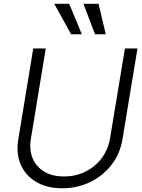

<svg xmlns="http://www.w3.org/2000/svg" viewBox="-20 -984 753 1016"><path d="M641.1 -727.5H707.5L627.9 -246.1Q615.7 -171.9 571.3 -113.5Q526.9 -55.2 459 -21.5Q391.1 12.2 309.1 12.2Q227.5 12.2 171.1 -21.5Q114.7 -55.2 89.6 -113.5Q64.5 -171.9 76.7 -246.1L155.8 -727.5H222.2L143.6 -250.5Q133.8 -192.9 152.1 -147.7Q170.4 -102.5 212.9 -76.4Q255.4 -50.3 318.4 -50.3Q381.8 -50.3 433.3 -76.4Q484.9 -102.5 518.6 -147.7Q552.2 -192.9 562 -250.5ZM356.4 -802.7 267.1 -963.9H346.2L413.1 -802.7ZM482.9 -802.7 421.4 -963.9H501.5L539.6 -802.7Z"/></svg>

Font: Inter Tight Light
Style: Italic
Weight: 300
Italic angle: -9.39999°
Designer: Rasmus Andersson
Foundry: rsms
Version: Version 3.004